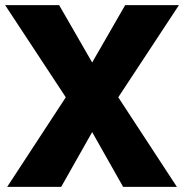

<svg xmlns="http://www.w3.org/2000/svg" viewBox="-32 -730 719 750"><path d="M-12 -710H199L328 -486L457 -710H667L430 -350L659 0H449L328 -214L207 0H-4L225 -350Z"/></svg>

Font: Raleway
Style: Heavy
Weight: 900
Designer: Matt McInerney, Pablo Impallari, Rodrigo Fuenzalida
Foundry: Matt McInerney, Pablo Impallari, Rodrigo Fuenzalida
Version: Version 2.001